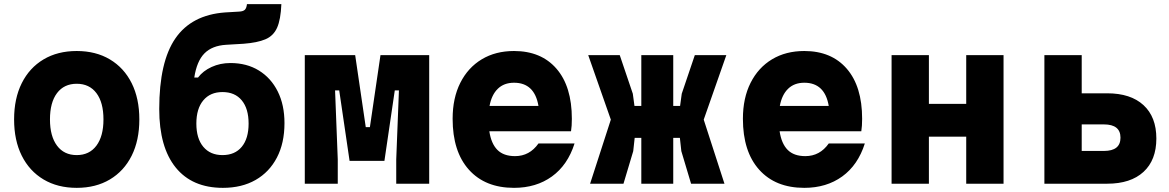

<svg xmlns="http://www.w3.org/2000/svg" viewBox="-20 -886 5640 926"><path d="M350 20Q258 20 190 -20.5Q122 -61 85 -135Q48 -209 48 -310Q48 -411 85 -485Q122 -559 190 -599.5Q258 -640 350 -640Q442 -640 510 -599.5Q578 -559 615 -485Q652 -411 652 -310Q652 -209 615 -135Q578 -61 510 -20.5Q442 20 350 20ZM350 -138Q411 -138 445 -183.5Q479 -229 479 -310Q479 -392 445 -437Q411 -482 350 -482Q289 -482 255 -437Q221 -392 221 -310Q221 -229 255 -183.5Q289 -138 350 -138Z M1055 20Q907 20 827.5 -78Q748 -176 748 -360Q748 -588 826 -701Q904 -814 1065 -826L1133 -830Q1153 -831 1161 -839Q1169 -847 1171 -866H1337Q1334 -792 1316.5 -752.5Q1299 -713 1260 -696.5Q1221 -680 1155 -675L1071 -670Q1003 -666 966 -628.5Q929 -591 917 -512H935Q959 -544 1000.5 -563Q1042 -582 1091 -582Q1170 -582 1228.5 -546Q1287 -510 1319.5 -445Q1352 -380 1352 -292Q1352 -196 1315.5 -126Q1279 -56 1212.5 -18Q1146 20 1055 20ZM1053 -138Q1113 -138 1146 -178Q1179 -218 1179 -290Q1179 -362 1146 -402Q1113 -442 1053 -442Q994 -442 960.5 -402Q927 -362 927 -290Q927 -218 960.5 -178Q994 -138 1053 -138Z M1450 0V-620H1693L1744 -273H1764L1815 -620H2050V0H1891V-117L1904 -450H1884L1834 -110H1666L1616 -450H1596L1609 -117V0Z M2751 -194Q2718 -90 2642 -35Q2566 20 2459 20Q2320 20 2241.5 -67.5Q2163 -155 2163 -313Q2163 -413 2200 -486.5Q2237 -560 2303.5 -600Q2370 -640 2459 -640Q2590 -640 2664 -554.5Q2738 -469 2738 -313Q2738 -295 2737 -280.5Q2736 -266 2734 -253H2340Q2349 -193 2379 -163Q2409 -133 2464 -133Q2534 -133 2577 -194ZM2459 -487Q2411 -487 2381 -458Q2351 -429 2341 -375H2577Q2558 -487 2459 -487Z M2826 0 2926 -309 2817 -620H2969L3032 -434L3040 -375H3073V-620H3227V-375H3260L3268 -434L3331 -620H3483L3374 -309L3474 0H3313L3266 -157L3259 -221H3227V0H3073V-221H3041L3034 -157L2987 0Z M4151 -194Q4118 -90 4042 -35Q3966 20 3859 20Q3720 20 3641.5 -67.5Q3563 -155 3563 -313Q3563 -413 3600 -486.5Q3637 -560 3703.5 -600Q3770 -640 3859 -640Q3990 -640 4064 -554.5Q4138 -469 4138 -313Q4138 -295 4137 -280.5Q4136 -266 4134 -253H3740Q3749 -193 3779 -163Q3809 -133 3864 -133Q3934 -133 3977 -194ZM3859 -487Q3811 -487 3781 -458Q3751 -429 3741 -375H3977Q3958 -487 3859 -487Z M4280 0V-620H4460V-385H4640V-620H4820V0H4640V-227H4460V0Z M5017 0V-620H5197V-436H5320Q5433 -436 5495 -379Q5557 -322 5557 -218Q5557 -114 5495 -57Q5433 0 5320 0ZM5197 -158H5304Q5384 -158 5384 -222Q5384 -286 5304 -286H5197Z"/></svg>

Font: Martian Mono ExtraBold
Style: Regular
Weight: 800
Monospace: yes
Designer: Roman Shamin
Foundry: Evil Martians
Version: Version 1.000; ttfautohint (v1.8.4.7-5d5b)